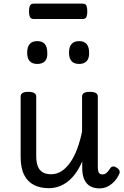

<svg xmlns="http://www.w3.org/2000/svg" viewBox="-20 -1022 686 1060"><path d="M250 17Q203 17 168 -0.5Q133 -18 113.5 -56Q94 -94 94 -156V-489Q94 -502 104.5 -508.5Q115 -515 136 -515Q158 -515 169 -508.5Q180 -502 180 -489V-161Q180 -127 188.5 -104.5Q197 -82 215.5 -71Q234 -60 262 -60Q294 -60 321 -78Q348 -96 369.5 -127.5Q391 -159 407 -202.5Q423 -246 433 -296V-489Q433 -502 443.5 -508.5Q454 -515 476 -515Q498 -515 509 -508.5Q520 -502 520 -489V-101Q520 -86 522.5 -76.5Q525 -67 531 -63Q537 -59 546 -59Q555 -59 562 -63Q569 -67 576 -75.5Q583 -84 591 -96Q597 -103 606 -103Q615 -103 626 -95Q636 -89 639.5 -79.5Q643 -70 638 -61Q627 -37 610.5 -19.5Q594 -2 573.5 8Q553 18 530 18Q506 18 488.5 11Q471 4 459.5 -9Q448 -22 441.5 -41Q435 -60 434 -84V-131Q417 -92 396.5 -64Q376 -36 352 -18Q328 0 302 8.5Q276 17 250 17ZM186 -669Q158 -669 144 -684.5Q130 -700 130 -731Q130 -763 144 -779Q158 -795 186 -795Q214 -795 227.5 -779Q241 -763 241 -731Q243 -700 228.5 -684.5Q214 -669 186 -669ZM417 -669Q389 -669 375 -684.5Q361 -700 361 -731Q361 -763 375 -779Q389 -795 417 -795Q444 -795 458 -779Q472 -763 472 -731Q473 -700 458.5 -684.5Q444 -669 417 -669ZM167 -917Q150 -917 145 -929Q140 -941 140 -959Q140 -978 145 -990Q150 -1002 167 -1002H435Q453 -1002 457.5 -990Q462 -978 462 -959Q462 -941 457.5 -929Q453 -917 435 -917Z"/></svg>

Font: Playwrite PE
Style: Regular
Weight: 400
Designer: Veronika Burian, José Scaglione
Foundry: TypeTogether
Version: Version 1.002